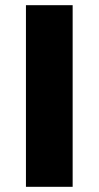

<svg xmlns="http://www.w3.org/2000/svg" viewBox="-20 -720 380 740"><path d="M80 0V-700H260V0Z"/></svg>

Font: Golos Text
Style: Regular
Weight: 400
Designer: A.Korolkova, Vitaly Kuzmin
Foundry: ParaType Ltd
Version: Version 2.004